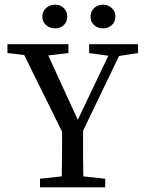

<svg xmlns="http://www.w3.org/2000/svg" viewBox="-20 -805 621 825"><path d="M152 0V-37L281 -51H302L432 -37V0ZM244 0Q246 -60 246.5 -127.5Q247 -195 247 -276H337Q337 -195 337 -128Q337 -61 340 0ZM263 -206 61 -615H165L330 -256H298L469 -615H516L319 -206ZM12 -577V-615H274V-577L155 -563H134ZM363 -577V-615H573V-577L482 -563H464ZM217 -683Q194 -683 178 -697Q162 -711 162 -734Q162 -756 178 -770.5Q194 -785 217 -785Q239 -785 254 -770.5Q269 -756 269 -734Q269 -711 254 -697Q239 -683 217 -683ZM423 -683Q400 -683 384.5 -697Q369 -711 369 -734Q369 -756 384.5 -770.5Q400 -785 423 -785Q444 -785 460 -770.5Q476 -756 476 -734Q476 -711 460 -697Q444 -683 423 -683Z"/></svg>

Font: Lisu Bosa Light
Style: Regular
Weight: 300
Designer: David Morse, Annie Olsen, Victor Gaultney, Frank Grießhammer (Latin)
Foundry: SIL International
Version: Version 2.000